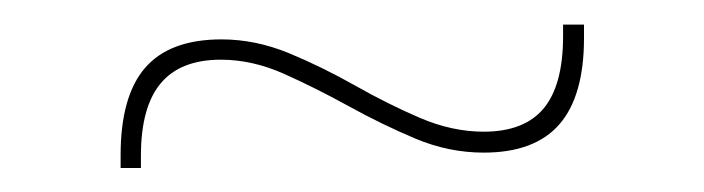

<svg xmlns="http://www.w3.org/2000/svg" viewBox="-20 -370 572 156"><path d="M373 -246Q344.5 -246 317.2 -257.5Q290 -269 263.2 -283.8Q236.5 -298.5 210.8 -310Q185 -321.5 159.5 -321.5Q126.5 -321.5 110.5 -302.2Q94.5 -283 94.5 -243.5V-233.5H78V-244Q78 -292 98 -315Q118 -338 160 -338Q187.5 -338 214.8 -326.8Q242 -315.5 268.5 -300.5Q295 -285.5 321.2 -274.2Q347.5 -263 373 -263Q406 -263 421.8 -282Q437.5 -301 437.5 -340.5V-350H454.5V-339Q454.5 -292 434.5 -269Q414.5 -246 373 -246Z"/></svg>

Font: Anek Telugu Thin
Style: Regular
Weight: 250
Version: Version 1.003